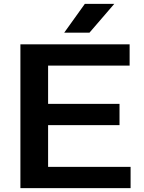

<svg xmlns="http://www.w3.org/2000/svg" viewBox="-20 -968 740 988"><path d="M227.5 -109.5H652V0H85V-740H647V-630.5H227.5V-433.5H595V-324H227.5ZM310.5 -800 416.5 -948H568L440.5 -800Z"/></svg>

Font: Encode Sans Expanded SemiBold
Style: Regular
Weight: 600
Width: 7
Designer: Multiple Designers
Foundry: Impallari Type
Version: Version 2.000